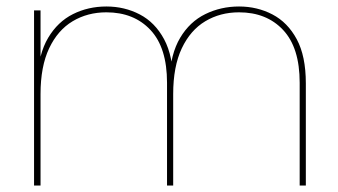

<svg xmlns="http://www.w3.org/2000/svg" viewBox="-20 -572 1043 592"><path d="M85 0V-540H105V0ZM495 0V-317Q495 -425 444 -479.5Q393 -534 308 -534Q250 -534 204 -506.5Q158 -479 131.5 -423Q105 -367 105 -282L95 -327Q99 -406 128.5 -455.5Q158 -505 205 -528.5Q252 -552 308 -552Q364 -552 411 -527.5Q458 -503 486 -451Q514 -399 514 -315V0ZM904 0V-317Q904 -425 853 -479.5Q802 -534 717 -534Q659 -534 613 -506.5Q567 -479 540.5 -423Q514 -367 514 -282L502 -327Q506 -406 535.5 -455.5Q565 -505 613 -528.5Q661 -552 717 -552Q773 -552 820 -527.5Q867 -503 895 -451Q923 -399 923 -315V0Z"/></svg>

Font: Poppins Devanagari Thin
Style: Regular
Weight: 100
Designer: Ninad Kale (Devanagari), Jonny Pinhorn (Latin)
Foundry: Indian Type Foundry
Version: 4.005